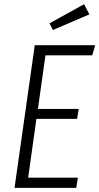

<svg xmlns="http://www.w3.org/2000/svg" viewBox="-20 -902 477 922"><path d="M383.8 -881.8 409.2 -833 233.9 -757.8 217.8 -790ZM437 -685.1 422.9 -636.2H198.2L162.1 -378.9H357.9L350.1 -331.1H154.8L115.2 -48.8H354L346.2 0H49.8L147 -685.1Z"/></svg>

Font: Fira Sans Compressed Light
Style: Italic
Weight: 300
Width: 3
Italic angle: -8°
Designer: Carrois Corporate & Edenspiekermann AG
Foundry: Carrois Corporate GbR & Edenspiekermann AG
Version: Version 4.203;PS 004.203;hotconv 1.0.88;makeotf.lib2.5.64775